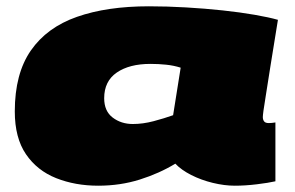

<svg xmlns="http://www.w3.org/2000/svg" viewBox="-20 -580 937 610"><path d="M726 10Q693 10 656 1Q619 -8 587.5 -24Q556 -40 537 -60Q486 -29 424 -9.5Q362 10 292 10Q219 10 158.5 -14Q98 -38 62.5 -90Q27 -142 27 -226Q27 -346 78 -419.5Q129 -493 224.5 -526.5Q320 -560 453 -560Q510 -560 570.5 -556.5Q631 -553 687 -547Q743 -541 789 -533Q835 -525 863 -517Q848 -427 839 -368.5Q830 -310 824.5 -276.5Q819 -243 817 -228Q815 -213 815 -208Q815 -200 819 -194.5Q823 -189 834 -189Q843 -189 855 -191V-4Q833 1 796 5.5Q759 10 726 10ZM530 -214 554 -365Q532 -372 507.5 -374.5Q483 -377 458 -377Q391 -377 351 -349.5Q311 -322 311 -268Q311 -227 338 -206.5Q365 -186 402 -186Q434 -186 468 -195Q502 -204 530 -214Z"/></svg>

Font: Georama ExtraExtended Black
Style: Italic
Weight: 900
Width: 8
Italic angle: -9°
Designer: Jean-Baptiste Levee
Foundry: Production Type
Version: Version 1.000